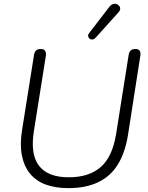

<svg xmlns="http://www.w3.org/2000/svg" viewBox="-20 -964 764 992"><path d="M333 8Q266 8 216 -10.5Q166 -29 135 -67Q104 -105 93 -161.5Q82 -218 94 -292L156 -682Q159 -697 167.5 -704Q176 -711 191 -711Q206 -711 212.5 -702Q219 -693 217 -676L155 -286Q136 -166 182 -107Q228 -48 335 -48Q440 -48 500.5 -101Q561 -154 580 -272L645 -682Q648 -697 656.5 -704Q665 -711 680 -711Q695 -711 701.5 -702Q708 -693 705 -676L641 -265Q626 -174 588.5 -113.5Q551 -53 487 -22.5Q423 8 333 8ZM474 -769Q466 -761 457.5 -760Q449 -759 443 -764Q437 -769 435.5 -776.5Q434 -784 440 -792L546 -930Q554 -940 564 -943Q574 -946 582 -943Q590 -940 595.5 -934Q601 -928 601 -919Q601 -910 592 -900Z"/></svg>

Font: Nunito ExtraLight Light
Style: Italic
Weight: 300
Italic angle: -9°
Version: Version 3.602